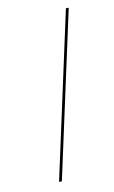

<svg xmlns="http://www.w3.org/2000/svg" viewBox="-78 -701 442 744"><g transform="rotate(-10 143.0 -329.0)"><path d="M93 0 236 -658H247L104 0Z"/></g></svg>

Font: EauTestInfant Hairline
Style: Italic
Weight: 250
Italic angle: -12°
Designer: Christian Thalmann (Catharsis Fonts)
Version: Version 0.001;PS 000.001;hotconv 1.0.88;makeotf.lib2.5.64775